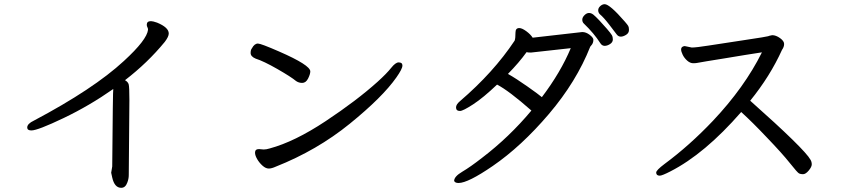

<svg xmlns="http://www.w3.org/2000/svg" viewBox="-20 -832 4040 917"><path d="M559 65Q579 65 588 40Q595 22 595 4L598 -354Q598 -418 594.5 -429.5Q591 -441 577 -449Q685 -532 767 -632Q786 -657 786 -672Q786 -701 730 -724Q710 -731 701 -731Q681 -731 681 -714Q681 -707 684 -702Q687 -697 687 -690Q682 -642 572 -541Q427 -407 142 -256Q110 -241 110 -223Q110 -209 130 -209Q160 -209 283.5 -268Q407 -327 521 -407Q519 -407 516 -37L511 -7L516 16Q527 65 559 65Z M1264 -27Q1277 -27 1297 -36Q1494 -114 1650.5 -241Q1807 -368 1873 -462Q1902 -503 1902 -519Q1902 -534 1884 -534Q1869 -534 1848 -507.5Q1827 -481 1784 -442Q1684 -352 1535.5 -253.5Q1387 -155 1268 -123Q1252 -118 1239 -118L1217 -120Q1198 -120 1198 -103Q1198 -90 1208 -72.5Q1218 -55 1233.5 -41Q1249 -27 1264 -27ZM1423 -436Q1441 -436 1451.5 -457Q1462 -478 1462 -491Q1462 -521 1313 -586Q1226 -624 1212 -624Q1195 -624 1183 -601Q1177 -594 1177 -579Q1177 -562 1201 -552Q1239 -540 1304.5 -502.5Q1370 -465 1394 -445Q1407 -436 1423 -436Z M2568 -368Q2553 -381 2499 -419Q2445 -457 2406 -479Q2459 -533 2495 -583Q2500 -581 2516 -581L2706 -602Q2658 -487 2568 -368ZM2170 42Q2215 42 2333 -39Q2470 -133 2601.5 -287.5Q2733 -442 2799 -609L2803 -614Q2814 -625 2814 -642Q2814 -652 2796.5 -665.5Q2779 -679 2761 -679L2524 -652Q2514 -668 2493.5 -683Q2473 -698 2460 -698Q2442 -698 2442 -677Q2442 -649 2438 -638Q2337 -486 2177 -349Q2158 -333 2158 -319Q2158 -302 2177 -302Q2191 -302 2239.5 -333.5Q2288 -365 2354 -428Q2410 -399 2518 -304Q2412 -177 2282 -78Q2227 -35 2188 -12Q2149 11 2149 32Q2153 42 2170 42ZM2868 -613Q2880 -613 2893.5 -621.5Q2907 -630 2907 -644Q2907 -656 2902 -664.5Q2897 -673 2879 -694Q2861 -715 2842.5 -734.5Q2824 -754 2814 -762Q2804 -770 2793 -770Q2782 -770 2771.5 -759.5Q2761 -749 2761 -738Q2761 -727 2768 -720Q2817 -673 2847 -626Q2855 -613 2868 -613ZM2945 -657Q2956 -657 2970 -665.5Q2984 -674 2984 -689Q2984 -702 2980.5 -708Q2977 -714 2964 -729Q2892 -812 2868 -812Q2857 -812 2847 -803Q2837 -794 2837 -783Q2837 -772 2845 -764Q2863 -749 2890 -714Q2917 -679 2925 -668Q2933 -657 2945 -657Z M3131 7Q3142 7 3181 -13Q3346 -97 3520 -297Q3573 -249 3642 -176Q3716 -99 3752.5 -53Q3789 -7 3796.5 -3.5Q3804 0 3815 0Q3828 0 3842.5 -17.5Q3857 -35 3857 -47Q3857 -59 3851 -69Q3823 -120 3563 -351Q3658 -468 3715 -594Q3725 -608 3725 -622Q3725 -636 3705.5 -650Q3686 -664 3668 -664Q3652 -661 3648.5 -659Q3645 -657 3535 -640.5Q3425 -624 3365 -614.5Q3305 -605 3284 -605L3250 -612Q3233 -610 3233 -596Q3233 -586 3240.5 -570.5Q3248 -555 3262 -542.5Q3276 -530 3291 -530Q3304 -530 3312.5 -532Q3321 -534 3355.5 -539.5Q3390 -545 3439 -553Q3488 -561 3539 -569.5Q3590 -578 3619 -582Q3536 -415 3385 -255Q3273 -137 3154 -49Q3114 -19 3114 -8Q3114 7 3131 7Z"/></svg>

Font: LXGW WenKai TC
Style: Bold
Weight: 700
Designer: LXGW / Fontworks Inc.
Foundry: LXGW / Fontworks Inc.
Version: Version 1.330;April 28, 2024